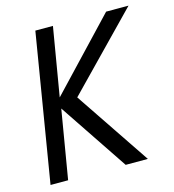

<svg xmlns="http://www.w3.org/2000/svg" viewBox="-101 -744 749 828"><g transform="rotate(-15 274.0 -330.0)"><path d="M457.5 0H358.5L153 -306.5L101.5 0H23L132 -660H210.5L159 -354.5L448 -660H548L232 -335Z"/></g></svg>

Font: Lucymar Sans
Style: Italic
Weight: 400
Italic angle: -10°
Foundry: The League of Moveable Type (original font) / Main changes by Cristiano Sobral with portions from Mirco Monsees
Version: Version 2.00;August 30, 2020;FontCreator 13.0.0.2681 64-bit